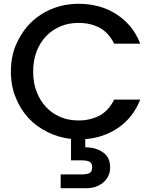

<svg xmlns="http://www.w3.org/2000/svg" viewBox="-20 -724 813 1006"><path d="M37.1 -349.1Q37.1 -429.2 64.9 -492.2Q94.2 -558.1 141.1 -605Q191.9 -653.8 253.9 -678.2Q318.8 -704.1 392.1 -704.1Q446.3 -704.1 496.1 -690.9Q543 -678.7 587.9 -650.9Q630.9 -623 663.1 -585Q695.8 -544.9 714.8 -495.1H578.1Q549.8 -552.2 502.9 -578.1Q454.1 -604 392.1 -604Q339.4 -604 296.9 -585.9Q252.9 -567.4 222.2 -535.2Q190.4 -502 171.9 -455.1Q153.8 -407.2 153.8 -349.1Q153.8 -288.6 171.9 -243.2Q189.9 -196.3 222.2 -162.1Q253.9 -128.9 296.9 -110.8Q339.4 -92.8 392.1 -92.8Q453.1 -92.8 502.9 -119.1Q549.8 -145 578.1 -202.1H714.8Q677.7 -108.9 602.1 -56.2Q524.4 -2.4 426.8 4.9V47.9Q483.4 47.9 521 75.2Q557.1 101.1 557.1 152.8Q557.1 179.7 546.9 199.2Q535.6 220.7 520 232.9Q500.5 248.5 480 254.9Q457 262.2 430.2 262.2H297.9V189.9H407.2Q434.6 189.9 448.2 183.1Q462.9 175.8 462.9 152.8Q462.9 130.4 448.2 123Q434.6 116.2 407.2 116.2H352.1V3.9Q286.6 -3.4 229 -32.2Q169.4 -61.5 128.9 -106Q86.9 -150.9 62 -213.9Q37.1 -273.4 37.1 -349.1Z"/></svg>

Font: PoppinsZ Medium
Style: Regular
Weight: 500
Designer: Ninad Kale (Devanagari), Jonny Pinhorn (Latin)
Foundry: Indian Type Foundry
Version: Version 3.002;FEAKit 1.0